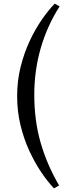

<svg xmlns="http://www.w3.org/2000/svg" viewBox="-20 -833 373 1053"><path d="M276 200Q241 163 205.5 110.5Q170 58 140 -7.5Q110 -73 92 -148Q74 -223 74 -306Q74 -390 93 -466Q112 -542 142.5 -607.5Q173 -673 209.5 -725.5Q246 -778 280 -813L307 -798Q240 -694 204 -571Q168 -448 168 -313Q168 -171 203 -50Q238 71 304 184Z"/></svg>

Font: Literata 36pt
Style: Regular
Weight: 400
Designer: Latin by Veronika Burian and Jose Scaglione. Greek by Irene Vlachou. Cyrillic by Vera Evstafieva.
Foundry: TypeTogether
Version: Version 3.002